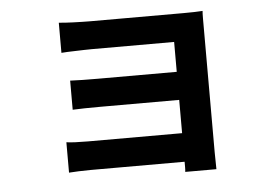

<svg xmlns="http://www.w3.org/2000/svg" viewBox="-47 -602 1049 736"><g transform="rotate(-5 478.0 -234.0)"><path d="M193 -81Q205 -79 227.5 -78Q250 -77 276 -77H638V-205H333Q305 -205 275 -204.5Q245 -204 228 -203V-315Q247 -314 276 -313.5Q305 -313 333 -313H638V-428H322Q309 -428 292 -427.5Q275 -427 258.5 -426.5Q242 -426 227.5 -425.5Q213 -425 204 -424V-540Q213 -539 227.5 -538Q242 -537 258.5 -536.5Q275 -536 292 -535.5Q309 -535 322 -535H684Q701 -535 723.5 -535.5Q746 -536 757 -537Q756 -528 756 -508Q756 -488 756 -473V7Q756 18 756.5 38Q757 58 757 72H637Q638 65 638 54.5Q638 44 638 33H275Q255 33 230 34Q205 35 193 36Z"/></g></svg>

Font: Kinto Sans
Style: Bold
Weight: 700
Designer: Authors: Ryoko NISHIZUKA  (kana & ideographs); Paul D. Hunt (Latin, Greek & Cyrillic); Wenlong ZHANG  (bopomofo); Sandol
Foundry: Adobe Systems Incorporated, ookami Inc.
Version: Version 0.001